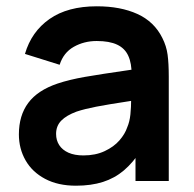

<svg xmlns="http://www.w3.org/2000/svg" viewBox="-20 -575 616 610"><path d="M40 -148Q40 -208.2 69.8 -248.1Q99.5 -288.1 162.8 -309.5Q199.7 -321.9 249.8 -330.7Q299.9 -339.4 392.2 -352.7Q417.2 -356.4 441.7 -359.8L398.3 -335.7Q398.6 -373.6 387.6 -397.6Q376.7 -421.6 352.2 -433.1Q327.7 -444.7 287.3 -444.7Q247.2 -444.7 214.5 -426.3Q181.8 -407.9 169.5 -369.2L59.3 -403.7Q79.8 -474.4 137.4 -514.7Q195 -555 287.7 -555Q362.9 -555 416.5 -530.6Q470.1 -506.2 495.7 -454.5Q508.8 -428.8 512.5 -401Q516.2 -373.2 516.2 -331.3V0H410.5V-117.2L428 -97.8Q403.1 -58.6 373.7 -33.7Q344.3 -8.8 306.9 3.1Q269.5 15 221.2 15Q164.4 15 123.4 -6.7Q82.4 -28.4 61.2 -65.6Q40 -102.8 40 -148ZM384.3 -170.7Q391.9 -188.3 394.3 -211.4Q396.7 -234.4 396.7 -261.5V-271.7L433.7 -260.5L390 -253.4Q322.3 -243.1 286 -236.1Q249.7 -229.1 223.5 -220.5Q191.2 -208.6 174.7 -191.8Q158.2 -174.9 158.2 -149.5Q158.2 -129.3 168.2 -113.9Q178.2 -98.5 197.6 -89.8Q217.1 -81.2 245 -81.2Q283.4 -81.2 312.6 -94.9Q341.8 -108.6 359.5 -129Q377.2 -149.4 384.3 -170.7Z"/></svg>

Font: Tap Sans
Style: Regular
Weight: 400
Designer: Tap Payments
Foundry: Tap Payments
Version: Version 1.001;Glyphs 3.1.2 (3151)